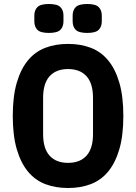

<svg xmlns="http://www.w3.org/2000/svg" viewBox="-20 -930 682 962"><path d="M321 12Q258 12 207 -7.5Q156 -27 120 -70.5Q84 -114 64 -182.5Q44 -251 44 -349Q44 -447 64 -515.5Q84 -584 120 -627.5Q156 -671 207 -690.5Q258 -710 321 -710Q384 -710 435 -690.5Q486 -671 522 -627.5Q558 -584 578 -515.5Q598 -447 598 -349Q598 -251 578 -182.5Q558 -114 522 -70.5Q486 -27 435 -7.5Q384 12 321 12ZM321 -114Q381 -114 413.5 -150Q446 -186 446 -258V-440Q446 -512 413.5 -548Q381 -584 321 -584Q261 -584 228.5 -548Q196 -512 196 -440V-258Q196 -186 228.5 -150Q261 -114 321 -114ZM225 -765Q183 -765 167.5 -780.5Q152 -796 152 -823V-852Q152 -879 167.5 -894.5Q183 -910 225 -910Q267 -910 282.5 -894.5Q298 -879 298 -852V-823Q298 -796 282.5 -780.5Q267 -765 225 -765ZM417 -765Q375 -765 359.5 -780.5Q344 -796 344 -823V-852Q344 -879 359.5 -894.5Q375 -910 417 -910Q459 -910 474.5 -894.5Q490 -879 490 -852V-823Q490 -796 474.5 -780.5Q459 -765 417 -765Z"/></svg>

Font: IBM Plex Sans Cond
Style: Bold
Weight: 700
Width: 3
Designer: Mike Abbink, Paul van der Laan, Pieter van Rosmalen
Foundry: Bold Monday
Version: Version 1.3